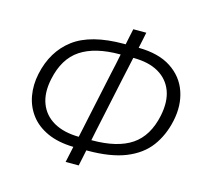

<svg xmlns="http://www.w3.org/2000/svg" viewBox="-108 -857 1059 999"><g transform="rotate(15 421.5 -357.0)"><path d="M328.5 22.5Q333.5 -0.5 338 -21.5Q342.5 -42.5 347 -63.5Q264 -65.5 205.8 -92.2Q147.5 -119 114 -163.8Q80.5 -208.5 70.5 -265Q60.5 -321.5 73.5 -383Q100.5 -510.5 192.5 -580Q284.5 -649.5 463 -649.5H472Q476 -670.5 480.5 -691.2Q485 -712 490 -735.5H560Q555.5 -712.5 551 -691.5Q546.5 -670.5 542 -649.5Q650.5 -648.5 717.5 -604.5Q784.5 -560.5 809.2 -488Q834 -415.5 815.5 -329.5Q798 -248 753.5 -188.2Q709 -128.5 628.5 -96Q548 -63.5 423.5 -63.5H417Q412.5 -42 408.2 -21.2Q404 -0.5 399 22.5ZM451 -229Q445 -200.5 439.2 -173.8Q433.5 -147 428.5 -121.5H431Q569 -121.5 644.8 -172.8Q720.5 -224 744.5 -337.5Q761 -416.5 739.8 -473.2Q718.5 -530 665 -560.8Q611.5 -591.5 531 -591.5H528.5Q523 -565.5 517.2 -538.8Q511.5 -512 505 -483ZM144.5 -374.5Q128 -297.5 149.5 -241Q171 -184.5 225 -153.5Q279 -122.5 360.5 -121.5Q366 -147 371.8 -174Q377.5 -201 383.5 -229.5L437.5 -483Q444 -512 449.8 -538.8Q455.5 -565.5 460.5 -591.5H456.5Q322.5 -591.5 245.5 -540.5Q168.5 -489.5 144.5 -374.5Z"/></g></svg>

Font: Commissioner Light
Style: Italic
Weight: 300
Italic angle: -12°
Designer: Kostas Bartsokas
Foundry: Kostas Bartsokas
Version: Version 1.000; ttfautohint (v1.8.3)